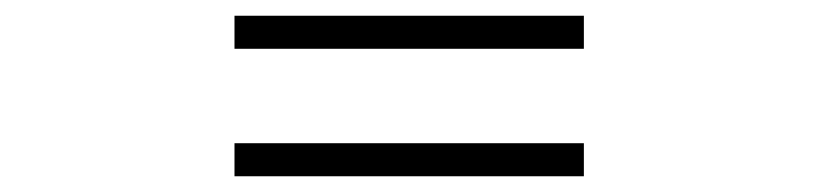

<svg xmlns="http://www.w3.org/2000/svg" viewBox="-20 -502 1040 244"><path d="M278 -440H722V-482H278ZM278 -278H722V-320H278Z"/></svg>

Font: Spoqa Han Sans Neo Bold
Style: Bold
Weight: 700
Designer: [Spoqa Han Sans Neo] Dong-huui Kim  Younghwa Kang  Yujin Lee  [Noto Sans] Ryoko NISHIZUKA  (kana & ideographs); Paul D. 
Foundry: Spoqa (http://www.spoqa-han-sans.com)
Version: Version 1.000